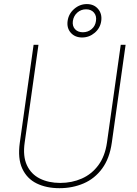

<svg xmlns="http://www.w3.org/2000/svg" viewBox="-20 -936 687 965"><path d="M416.5 -915.5Q452.1 -915.5 472.9 -891.1Q493.7 -866.7 488.8 -830.6Q483.9 -794.9 456.1 -771.2Q428.2 -747.6 392.6 -747.6Q356.9 -747.6 335.9 -771.2Q314.9 -794.9 319.8 -830.6Q324.7 -866.7 352.8 -891.1Q380.9 -915.5 416.5 -915.5ZM396.5 -773.9Q421.9 -773.9 440.4 -789.6Q459 -805.2 462.4 -830.6Q466.3 -856.4 452.1 -872.8Q438 -889.2 412.6 -889.2Q387.2 -889.2 368.7 -872.8Q350.1 -856.4 346.2 -830.6Q342.8 -805.2 356.9 -789.6Q371.1 -773.9 396.5 -773.9ZM611.3 -710.9 542 -219.2Q530.8 -139.6 493.4 -88.9Q456.1 -38.1 400.4 -14.2Q344.7 9.8 278.8 9.8Q212.9 9.8 164.1 -14.2Q115.2 -38.1 91.8 -88.9Q68.4 -139.6 79.6 -219.2L148.9 -710.9H173.3L104 -219.2Q94.2 -150.9 115.2 -105.7Q136.2 -60.5 180.2 -38.6Q224.1 -16.6 282.7 -16.6Q341.3 -16.6 391.1 -38.6Q440.9 -60.5 474.4 -105.7Q507.8 -150.9 517.6 -219.2L586.9 -710.9Z"/></svg>

Font: Robert Sans Thin
Style: Italic
Weight: 100
Italic angle: -8°
Designer: Christian Robertson (extended by Adam Twardoch)
Foundry: Google
Version: Version 12.135;April 2, 2019;FontCreator 11.5.0.2425 64-bit;